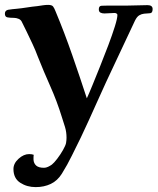

<svg xmlns="http://www.w3.org/2000/svg" viewBox="-25 -559 644 785"><path d="M599 -522Q599 -506 589 -505Q579 -504 564 -503Q554 -502 544.5 -496.5Q535 -491 527 -475Q489 -393 448.5 -308Q408 -223 371 -140Q355 -104 339 -69Q323 -34 306 2Q287 40 269 77Q251 114 228 151Q210 180 182.5 193Q155 206 121 206Q85 206 57.5 188Q30 170 30 132Q30 109 51 90Q72 71 94 71Q106 71 113 74Q112 78 112 84.5Q112 91 112 94Q113 109 123 118Q133 127 155 127Q163 127 171.5 123Q180 119 187 114Q196 107 209 90Q222 73 232.5 54.5Q243 36 245 26Q246 20 246.5 14.5Q247 9 247 4Q247 -19 241 -39Q235 -59 228 -80Q208 -145 181 -205.5Q154 -266 129 -329Q121 -351 108.5 -378Q96 -405 84 -429.5Q72 -454 65 -468Q61 -478 51 -482Q41 -486 32 -486Q16 -486 5.5 -488Q-5 -490 -5 -503Q-5 -516 8 -519Q18 -521 26 -521.5Q34 -522 42 -523Q63 -525 85 -528.5Q107 -532 128 -534Q141 -536 151.5 -537.5Q162 -539 172 -539Q187 -539 192 -532.5Q197 -526 202 -513Q238 -427 270.5 -333.5Q303 -240 330 -157Q338 -174 352.5 -209.5Q367 -245 384.5 -288.5Q402 -332 418 -374.5Q434 -417 444.5 -450.5Q455 -484 455 -498Q455 -502 451 -504Q447 -506 444 -506Q437 -506 423.5 -505Q410 -504 402 -504Q392 -504 385.5 -507.5Q379 -511 379 -521Q379 -535 390.5 -535.5Q402 -536 411 -536Q428 -536 450 -536Q472 -536 488 -536Q510 -536 533 -537Q556 -538 578 -538Q599 -538 599 -522Z"/></svg>

Font: Kaisei Tokumin ExtraBold
Style: Regular
Weight: 800
Designer: Font-Kai, 金井和夫
Foundry: KAZUO KANAI
Version: Version 5.003